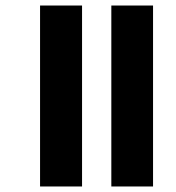

<svg xmlns="http://www.w3.org/2000/svg" viewBox="-20 -626 637 695"><path d="M383 49V-606H534V49ZM125 49V-606H277V49Z"/></svg>

Font: Noto Sans Tamil Condensed ExtraBold
Style: Regular
Weight: 800
Width: 3
Designer: Jelle Bosma - Monotype Design Team
Foundry: Monotype Imaging Inc.
Version: Version 2.004; ttfautohint (v1.8.4.7-5d5b)